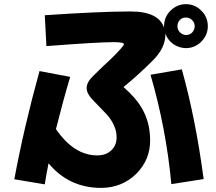

<svg xmlns="http://www.w3.org/2000/svg" viewBox="-20 -852 1040 923"><path d="M959 8.8 803.7 33.2Q778.8 -234.4 703.6 -492.7L854 -518.6Q919.9 -284.2 959 8.8ZM317.4 -482.4Q282.7 -366.2 249 -231.4Q335.4 -105.5 446.3 -105Q488.8 -104.5 514.6 -128.9Q541 -153.3 540.5 -192.4Q541 -244.6 496.6 -298.3Q459 -337.4 421.4 -376.5Q396.5 -403.8 396.5 -429.2Q396.5 -456.1 426.3 -485.4Q471.7 -530.3 517.6 -572.8Q576.2 -630.9 575.7 -639.6Q576.2 -649.4 525.4 -649.4Q450.7 -649.4 203.1 -630.4L195.3 -778.8Q462.9 -796.9 607.4 -796.9Q742.7 -796.9 768.6 -718.8Q768.6 -719.2 768.6 -725.6Q769 -770.5 799.8 -800.8Q831.5 -832 874 -832Q917 -832 947.8 -800.8Q979 -770.5 979 -725.6Q979 -683.6 947.8 -651.9Q917 -621.1 874 -620.6Q840.8 -621.1 812 -640.6Q784.2 -662.1 773.9 -692.9Q774.4 -692.4 774.9 -688.5Q774.9 -685.5 774.9 -684.6Q774.9 -621.6 714.8 -561.5Q642.6 -489.3 573.7 -433.6Q632.3 -382.3 659.7 -335.4Q701.7 -266.6 701.7 -177.2Q702.1 -84 634.8 -16.1Q601.6 16.6 558.8 33.9Q516.1 51.3 465.3 51.3Q311 50.8 213.4 -66.9Q201.2 -6.3 195.3 34.2L48.8 9.8Q95.7 -242.2 169.9 -510.3ZM916 -725.6Q916 -743.7 903.8 -754.9Q892.6 -767.6 874 -767.6Q856.9 -768.6 844.7 -755.9Q833 -744.1 833 -725.6Q833 -709.5 844.7 -696.8Q856.9 -684.6 874 -683.6Q892.6 -683.6 903.8 -695.8Q916 -709 916 -725.6Z"/></svg>

Font: Droid Sans
Style: Regular
Weight: 400
Foundry: Ascender Corporation
Version: Version 1.00 build 114